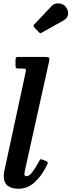

<svg xmlns="http://www.w3.org/2000/svg" viewBox="-20 -1123 431 1157"><path d="M275 -749 132 -104.5Q131 -99.5 129 -89Q127 -78.5 127 -75Q127 -61 139 -61Q155.5 -61 175 -86.2Q194.5 -111.5 215 -150Q220 -159.5 223 -162.2Q226 -165 236 -161L257.5 -152.5Q266.5 -148.5 267.8 -144.5Q269 -140.5 264.5 -131Q232 -63.5 189 -24.5Q146 14.5 90 14.5Q49.5 14.5 26 -4.2Q2.5 -23 2.5 -61.5Q2.5 -69.5 4.5 -82.2Q6.5 -95 8.5 -104L134.5 -688Q137.5 -702 134.8 -706Q132 -710 116.5 -710H92.5Q80.5 -710 77 -713.2Q73.5 -716.5 73.5 -728.5V-761.5Q73.5 -773.5 77.2 -776.8Q81 -780 92 -780H248Q273 -780 276.2 -774.5Q279.5 -769 275 -749ZM378.5 -1079Q395 -1054.5 389.5 -1033Q384 -1011.5 363.5 -1000L233 -927Q227 -923 223.5 -923Q220 -923 215 -928.5L186 -958.5Q178 -967.5 186 -975.5L290 -1085.5Q307.5 -1105 335.8 -1102.5Q364 -1100 378.5 -1079Z"/></svg>

Font: Besley* Narrow Semi
Style: Italic
Weight: 600
Width: 4
Italic angle: -13°
Designer: Owen Earl
Foundry: indestructible type*
Version: Version 3.000; ttfautohint (v1.8.3)